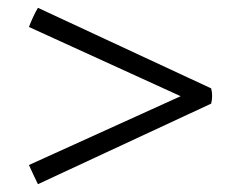

<svg xmlns="http://www.w3.org/2000/svg" viewBox="-20 -484 621 491"><path d="M77 -464 520 -258Q525 -239 520 -219L77 -13Q72 -23 65.5 -37Q59 -51 54 -62L442 -238L54 -415Q58 -426 64.5 -440Q71 -454 77 -464Z"/></svg>

Font: Tiro Devanagari Hindi
Style: Regular
Weight: 400
Designer: Devanagari: John Hudson & Fiona Ross. Latin: John Hudson.
Foundry: Tiro Typeworks Ltd.
Version: Version 1.52